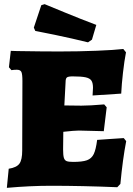

<svg xmlns="http://www.w3.org/2000/svg" viewBox="-20 -895 643 925"><path d="M588 -215Q571 -127 560 -9L545 7Q377 0 224 0Q126 0 13 10L22 -82Q60 -88 73.5 -106.5Q87 -125 87 -170L88 -505Q88 -538 83 -548.5Q78 -559 61 -559Q47 -559 35 -557L23 -571L32 -650Q52 -650 63 -649Q185 -647 265 -647Q359 -647 445.5 -650.5Q532 -654 574 -659L587 -643Q579 -602 572.5 -545Q566 -488 564 -444L426 -435L428 -472Q428 -495 420.5 -506.5Q413 -518 392.5 -522.5Q372 -527 330 -527Q309 -527 302.5 -522Q296 -517 296 -500L290 -387L372 -386Q412 -386 482 -392L494 -378L480 -263Q384 -266 360 -266Q339 -266 285 -260L284 -175Q284 -148 287.5 -135.5Q291 -123 300.5 -119Q310 -115 332 -115Q377 -115 399 -123Q421 -131 431.5 -152.5Q442 -174 448 -221L576 -230ZM150 -746 143 -762 179 -870 195 -875Q217 -866 292 -835Q367 -804 444 -775L423 -704L404 -691Q327 -710 249.5 -726Q172 -742 150 -746Z"/></svg>

Font: Alegreya SC Black
Style: Regular
Weight: 900
Designer: Juan Pablo del Peral
Foundry: Huerta Tipografica
Version: Version 2.007; ttfautohint (v1.6)